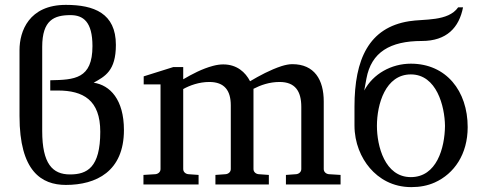

<svg xmlns="http://www.w3.org/2000/svg" viewBox="-20 -757 1972 787"><path d="M186 -386H217C321 -386 391 -347 391 -217C391 -70 337 -42 267 -42C195 -42 153 -86 153 -220V-565C153 -675 202 -695 269 -695C321 -695 359 -668 359 -568C359 -433 285 -430 186 -428ZM364 -418C410 -444 455 -466 455 -573C455 -703 365 -737 250 -737C98 -737 60 -628 60 -552V-281C60 -55 150 1 250 1C374 1 488 -54 488 -224C488 -349 431 -408 364 -418Z M1178 -494C1165 -494 1150 -491 1134 -486C1088 -471 1042 -446 1005 -424C986 -461 951 -493 895 -493C882 -493 868 -491 853 -487C808 -475 767 -453 731 -432V-482H690L569 -444V-411H638V-64C638 -52 628 -44 617 -43L568 -40V-1H794V-40L752 -43C741 -44 731 -52 731 -64V-392C758 -407 796 -421 838 -421C900 -421 926 -386 926 -325V-64C926 -52 916 -44 905 -43L863 -40V-1H1082V-40L1040 -43C1029 -44 1019 -52 1019 -64V-393C1048 -408 1084 -421 1126 -421C1190 -421 1215 -383 1215 -319V-64C1215 -52 1205 -44 1194 -43L1152 -40V-1H1376V-40L1328 -43C1317 -44 1307 -52 1307 -64V-341C1307 -430 1269 -494 1178 -494Z M1804 -241C1803 -150 1770 -31 1664 -31C1557 -31 1525 -159 1525 -241C1525 -330 1560 -452 1664 -452C1770 -452 1803 -321 1804 -241ZM1897 -236C1897 -384 1809 -496 1664 -496C1584 -496 1509 -454 1473 -386L1482 -435C1502 -543 1579 -589 1709 -589C1811 -589 1862 -644 1878 -727H1858C1817 -668 1717 -680 1657 -670C1492 -644 1433 -514 1433 -320V-243C1433 -171 1460 -110 1496 -68C1533 -25 1589 10 1666 10C1701 10 1733 4 1762 -9C1842 -45 1897 -125 1897 -236Z"/></svg>

Font: Veleka
Style: Regular
Weight: 400
Designer: Stefan Peev, Context Ltd, 2016; SIL International, 1997-2014.
Foundry: Stefan Peev, Context Ltd, 2016
Version: Version 1.000